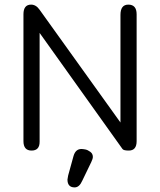

<svg xmlns="http://www.w3.org/2000/svg" viewBox="-20 -648 696 835"><path d="M337.9 137.7 377 56.6C381.5 47.5 383.8 40 383.8 34.2C383.8 25.1 380 17.7 372.6 12.2C365.1 6.7 357.9 3.3 351.1 2C344.2 0.7 338.5 0 334 0C317.1 0 305.7 10.1 299.8 30.3L276.4 115.2L273.4 132.8C273.4 155.6 283.9 167 304.7 167C318.4 167 329.4 157.2 337.9 137.7ZM540 6.8C562.8 6.8 574.2 -6.8 574.2 -34.2V-585.9C574.2 -613.9 562.2 -627.9 538.1 -627.9C515.3 -627.9 503.9 -613 503.9 -583V-115.2L152.3 -605.5C141.9 -620.4 129.6 -627.9 115.2 -627.9C93.1 -627.9 82 -613.9 82 -585.9V-34.2C82 -6.8 93.8 6.8 117.2 6.8C140.6 6.8 152.3 -5.9 152.3 -31.2V-504.9L512.7 0C516 4.6 525.1 6.8 540 6.8Z"/></svg>

Font: Jura
Style: DemiBold
Weight: 600
Version: Version 2.5.1